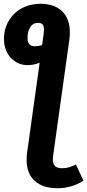

<svg xmlns="http://www.w3.org/2000/svg" viewBox="-20 -777 462 1017"><path d="M422 180Q360 220 284 220Q208 220 164.5 181.5Q121 143 121 70Q121 47 123 35L128 0L190 -445Q159 -432 127 -432Q74 -432 38 -470Q2 -508 1 -569Q1 -624 26.5 -667Q52 -710 96 -733.5Q140 -757 194 -757Q268 -757 309 -717.5Q350 -678 350 -605Q350 -587 347 -564L268 0L261 52Q260 58 260 68Q260 92 272 103Q284 114 308 114Q329 114 344.5 109.5Q360 105 382 94ZM203 -538 211 -596Q213 -614 213 -620Q213 -639 205.5 -647.5Q198 -656 182 -656Q154 -656 139.5 -632Q125 -608 126 -573Q126 -532 166 -532Q183 -532 203 -538Z"/></svg>

Font: Fira Sans SemiBold
Style: Italic
Weight: 600
Italic angle: -8°
Designer: bBox Type GmbH & Carrois Corporate GbR & Edenspiekermann AG
Foundry: bBox Type GmbH & Carrois Corporate GbR & Edenspiekermann AG
Version: Version 4.301